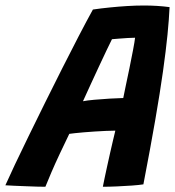

<svg xmlns="http://www.w3.org/2000/svg" viewBox="-67 -688 652 715"><path d="M102 7.5Q90.5 7.5 71 7Q51.5 6.5 29.2 5.5Q7 4.5 -13.2 3.8Q-33.5 3 -47 2Q-34 -27.5 -11.5 -75Q11 -122.5 39.8 -181.5Q68.5 -240.5 100.5 -305Q132.5 -369.5 164.5 -433Q196.5 -496.5 226 -553.2Q255.5 -610 279 -652.5Q309.5 -657 341.8 -660.2Q374 -663.5 406.2 -665.5Q438.5 -667.5 469.5 -667.5Q494 -667.5 518 -666Q542 -664.5 564.5 -661.5Q562.5 -617.5 556.8 -559.2Q551 -501 540 -422.5Q529 -344 511 -240.2Q493 -136.5 467 -1.5Q451.5 1 424.5 3Q397.5 5 368.2 6.2Q339 7.5 316 7.5Q318.5 -6.5 323 -27Q327.5 -47.5 332.5 -71Q337.5 -94.5 343 -118.2Q348.5 -142 353.5 -163.8Q358.5 -185.5 362.5 -201.5Q346.5 -201.5 326.5 -200.5Q306.5 -199.5 285 -198.2Q263.5 -197 244.5 -195.2Q225.5 -193.5 211.2 -192Q197 -190.5 191 -189.5Q173 -152.5 155.5 -115.2Q138 -78 124.2 -45.8Q110.5 -13.5 102 7.5ZM242 -311Q256.5 -314 284.2 -316.5Q312 -319 342 -320.8Q372 -322.5 392 -323Q394 -335 400.8 -366Q407.5 -397 415 -433.8Q422.5 -470.5 428.5 -502Q434.5 -533.5 436 -547.5Q427 -547.5 409 -546.5Q391 -545.5 374 -544Q357 -542.5 350 -542Q343 -528 330.5 -502Q318 -476 302.8 -443.2Q287.5 -410.5 271.8 -376.2Q256 -342 242 -311Z"/></svg>

Font: Grandstander Thin SemiBold
Style: Italic
Weight: 600
Italic angle: -15°
Version: Version 1.200